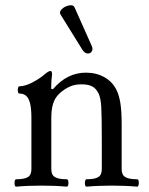

<svg xmlns="http://www.w3.org/2000/svg" viewBox="-20 -698 561 722"><path d="M53.2 -346.2Q48.8 -346.2 47.4 -353Q45.9 -359.9 47.6 -366.7Q49.3 -373.5 53.2 -373.5Q73.7 -373.5 101.6 -387.9Q129.4 -402.3 148.4 -418.9L150.4 -420.4Q156.7 -425.8 161.9 -428.5Q167 -431.2 169.9 -431.2Q172.9 -431.2 174.3 -427.7Q175.8 -424.3 175.8 -417.5Q174.3 -406.7 173.3 -394.5Q172.4 -382.3 172.4 -364.3L178.7 -362.3Q206.1 -394 236.8 -409.4Q267.6 -424.8 303.2 -424.8Q342.3 -424.8 372.6 -407.7Q402.8 -390.6 418 -359.9Q428.2 -339.4 432.9 -308.8Q437.5 -278.3 437.5 -231.9V-81.5H362.8V-172.9Q362.8 -259.8 360.8 -294.9Q358.9 -330.1 350.6 -346.7Q340.8 -366.2 325.9 -373.5Q311 -380.9 287.1 -380.9Q264.2 -380.9 247.8 -374.5Q231.4 -368.2 216.3 -356.9Q201.7 -346.2 192.4 -333.7Q183.1 -321.3 178 -302Q172.9 -282.7 172.9 -253.9V-81.5H98.1V-254.4Q98.1 -288.6 93.3 -308.6Q88.4 -328.6 78.6 -337.4Q68.8 -346.2 53.2 -346.2ZM41 -23.9Q71.3 -23.9 84.7 -32Q98.1 -40 98.1 -62V-98.1H172.9V-62Q172.9 -40 186.8 -32Q200.7 -23.9 231 -23.9Q235.4 -23.9 236.8 -16.8Q238.3 -9.8 236.6 -2.9Q234.9 3.9 231 3.9Q188.5 0 136.2 0Q83.5 0 41 3.9Q36.6 3.9 35.2 -3.2Q33.7 -10.3 35.4 -17.1Q37.1 -23.9 41 -23.9ZM305.7 -23.9Q335.9 -23.9 349.4 -32Q362.8 -40 362.8 -62V-98.1H437.5V-62Q437.5 -40 451.4 -32Q465.3 -23.9 495.6 -23.9Q500 -23.9 501.5 -16.8Q502.9 -9.8 501.2 -2.9Q499.5 3.9 495.6 3.9Q453.1 0 400.9 0Q348.1 0 305.7 3.9Q301.3 3.9 299.8 -3.2Q298.3 -10.3 300 -17.1Q301.8 -23.9 305.7 -23.9ZM260.3 -670.4 324.7 -525.9Q330.6 -513.7 325 -504.6Q319.3 -495.6 308.6 -496.8Q297.9 -498 289.6 -511.2L207.5 -643.6Q201.7 -653.3 212.9 -664.1Q224.1 -674.8 240 -677.7Q255.9 -680.7 260.3 -670.4Z"/></svg>

Font: Junicode Two Beta VF
Style: Regular
Weight: 400
Designer: Peter S. Baker
Foundry: Briery Creek Software
Version: Version 1.031 beta; ttfautohint (v1.8.1.43-b0c9)